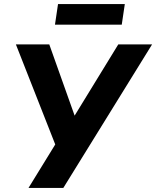

<svg xmlns="http://www.w3.org/2000/svg" viewBox="-20 -923 767 943"><path d="M120 0 267 -239 259 -194 58 -705H222L348 -351H344L561 -705H727L291 0ZM250 -802 265 -903H593L578 -802Z"/></svg>

Font: Nunito Sans 7pt SemiCondensed ExtraBold
Style: Italic
Weight: 800
Width: 4
Italic angle: -9°
Designer: Vernon Adams
Foundry: Vernon Adams
Version: Version 3.101;gftools[0.9.27]